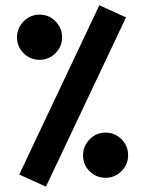

<svg xmlns="http://www.w3.org/2000/svg" viewBox="-20 -696 544 720"><path d="M352.5 -676.3 452.6 -630.9 152.3 3.9 52.2 -41.5ZM43.9 -556.2Q43.9 -590.8 68.6 -616Q93.3 -641.1 128.4 -641.1Q163.6 -641.1 188.2 -616Q212.9 -590.8 212.9 -556.2Q212.9 -521.5 188 -496.6Q163.1 -471.7 128.4 -471.7Q93.8 -471.7 68.8 -496.1Q43.9 -520.5 43.9 -556.2ZM291.5 -113.8Q291.5 -148.4 316.2 -173.6Q340.8 -198.7 376 -198.7Q411.1 -198.7 435.8 -173.6Q460.4 -148.4 460.4 -113.8Q460.4 -79.1 435.5 -54.2Q410.6 -29.3 376 -29.3Q341.3 -29.3 316.4 -53.5Q291.5 -77.6 291.5 -113.8Z"/></svg>

Font: Vazir FD
Style: Bold-FD
Weight: 700
Designer: Saber Rastikerdar
Foundry: Saber Rastikerdar
Version: Version 30.1.0